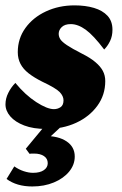

<svg xmlns="http://www.w3.org/2000/svg" viewBox="-20 -463 446 701"><path d="M148.4 7.8Q101.6 7.8 68.4 -4.9Q35.2 -17.6 17.6 -38.1Q0 -58.6 0 -82Q0 -103.5 10.3 -124Q20.5 -144.5 36.1 -160.2Q72.3 -116.2 112.3 -90.3Q152.3 -64.5 176.8 -64.5Q190.4 -64.5 201.2 -71.8Q211.9 -79.1 211.9 -96.7Q211.9 -112.3 197.8 -127Q183.6 -141.6 133.8 -165Q104.5 -179.7 84.5 -195.3Q64.5 -210.9 54.7 -230Q44.9 -249 44.9 -272.5Q44.9 -322.3 72.8 -360.8Q100.6 -399.4 147.9 -421.4Q195.3 -443.4 252 -443.4Q292 -443.4 323.2 -434.1Q354.5 -424.8 372.6 -405.3Q390.6 -385.7 390.6 -354.5Q390.6 -331.1 381.8 -313Q373 -294.9 360.4 -282.2Q321.3 -334 293 -354.5Q264.6 -375 238.3 -375Q216.8 -375 205.6 -364.3Q194.3 -353.5 194.3 -339.8Q194.3 -329.1 200.2 -319.8Q206.1 -310.5 224.1 -298.3Q242.2 -286.1 280.3 -266.6Q309.6 -252 328.1 -236.3Q346.7 -220.7 355.5 -204.1Q364.3 -187.5 364.3 -167Q364.3 -116.2 335.4 -76.7Q306.6 -37.1 257.8 -14.6Q209 7.8 148.4 7.8ZM97.7 217.8Q41 217.8 3.9 190.4L32.2 144.5Q48.8 156.2 66.9 162.1Q85 168 100.6 168Q126 168 140.1 158.2Q154.3 148.4 154.3 132.8Q154.3 116.2 140.6 106.9Q127 97.7 104.5 97.7Q90.8 97.7 87.9 98.6L74.2 80.1L149.4 -10.7H213.9L141.6 56.6V33.2Q193.4 33.2 223.1 53.2Q252.9 73.2 252.9 108.4Q252.9 138.7 232.4 163.6Q211.9 188.5 176.8 203.1Q141.6 217.8 97.7 217.8Z"/></svg>

Font: Crimson Pro Black
Style: Italic
Weight: 900
Italic angle: -12°
Designer: Jacques Le Bailly
Foundry: Baron von Fonthausen
Version: Version 1.003